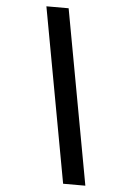

<svg xmlns="http://www.w3.org/2000/svg" viewBox="-63 -869 725 1058"><g transform="rotate(5 300.0 -340.0)"><path d="M450 143H327L150 -823H273Z"/></g></svg>

Font: Iosevka Extended Oblique
Style: Bold
Weight: 700
Width: 7
Italic angle: -9°
Monospace: yes
Designer: Belleve Invis
Foundry: Belleve Invis
Version: Version 32.5.0; ttfautohint (v1.8.4)